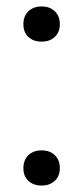

<svg xmlns="http://www.w3.org/2000/svg" viewBox="-20 -569 258 595"><path d="M52.5 -48Q52.5 -73 68 -88Q83.5 -103 109 -103Q134.5 -103 150 -88Q165.5 -73 165.5 -48Q165.5 -23.5 150 -8.8Q134.5 6 109 6Q83.5 6 68 -8.5Q52.5 -23 52.5 -48ZM52.5 -494Q52.5 -519 68 -534Q83.5 -549 109 -549Q134.5 -549 150 -534Q165.5 -519 165.5 -494Q165.5 -469.5 150 -454.8Q134.5 -440 109 -440Q83.5 -440 68 -454.5Q52.5 -469 52.5 -494Z"/></svg>

Font: Encode Sans Semi Condensed
Style: Regular
Weight: 400
Width: 4
Designer: Multiple Designers
Foundry: Impallari Type
Version: Version 2.000